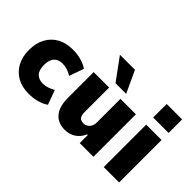

<svg xmlns="http://www.w3.org/2000/svg" viewBox="-93 -1186 1618 1618"><g transform="rotate(45 715.5 -377.5)"><path d="M301 11Q221 11 163.5 -21.5Q106 -54 74 -113Q42 -172 42 -253Q42 -334 74 -393Q106 -452 164 -484.5Q222 -517 301 -517Q357 -517 405 -503Q453 -489 482 -467L436 -337Q412 -353 383 -362.5Q354 -372 324 -372Q276 -372 248.5 -343Q221 -314 221 -253Q221 -191 249 -162.5Q277 -134 325 -134Q353 -134 382.5 -144Q412 -154 435 -168L482 -39Q453 -17 405 -3Q357 11 301 11Z M730 11Q679 11 640.5 -11.5Q602 -34 581 -80.5Q560 -127 560 -197V-506H744V-213Q744 -188 750.5 -171Q757 -154 770.5 -146.5Q784 -139 802 -139Q824 -139 841.5 -150Q859 -161 869 -180Q879 -199 879 -222V-506H1063V0H900V-96H892Q870 -45 828 -17Q786 11 730 11ZM756 -570 613 -766H792L883 -570Z M1185 -590V-751H1369V-590ZM1186 0V-506H1369V0Z"/></g></svg>

Font: Nunito Sans 7pt SemiCondensed Black
Style: Regular
Weight: 900
Width: 4
Designer: Vernon Adams
Foundry: Vernon Adams
Version: Version 3.101;gftools[0.9.27]